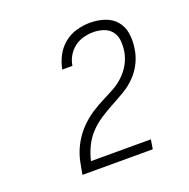

<svg xmlns="http://www.w3.org/2000/svg" viewBox="-99 -938 699 711"><g transform="rotate(-20 250.0 -583.0)"><path d="M109 -323V-324Q113 -348 118 -372Q123 -396 133 -419Q143 -442 158 -463Q173 -484 192 -501.5Q211 -519 233 -533Q255 -547 278 -558.5Q301 -570 323.5 -582.5Q346 -595 364.5 -613Q383 -631 395 -653.5Q407 -676 411 -701Q411 -701 411 -701Q411 -701 411 -701Q414 -722 412 -742.5Q410 -763 398 -778Q386 -793 367 -799.5Q348 -806 327 -806Q308 -806 288.5 -801Q269 -796 252.5 -783.5Q236 -771 225.5 -753Q215 -735 212 -715H172Q177 -742 190 -767Q203 -792 225 -810Q247 -828 274 -835.5Q301 -843 327 -843Q357 -843 384.5 -834Q412 -825 429.5 -804Q447 -783 451 -754Q455 -725 450 -695Q446 -667 433 -641Q420 -615 399.5 -594Q379 -573 353.5 -558Q328 -543 302 -529Q276 -515 251.5 -499Q227 -483 207 -461.5Q187 -440 174.5 -413.5Q162 -387 156 -360H392L386 -323Z"/></g></svg>

Font: Iosevka Curly XLtObl
Style: Regular
Weight: 200
Italic angle: -9°
Monospace: yes
Designer: Belleve Invis
Foundry: Belleve Invis
Version: Version 11.1.0; ttfautohint (v1.8.3)